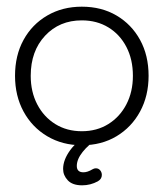

<svg xmlns="http://www.w3.org/2000/svg" viewBox="-20 -425 490 575"><path d="M225 10Q167 10 121.5 -17Q76 -44 50.5 -91Q25 -138 25 -198Q25 -259 50.5 -305.5Q76 -352 121.5 -378.5Q167 -405 225 -405Q284 -405 329 -378.5Q374 -352 399.5 -305.5Q425 -259 425 -198Q425 -138 399.5 -91Q374 -44 329 -17Q284 10 225 10ZM225 -32Q270 -32 304.5 -53.5Q339 -75 358.5 -112.5Q378 -150 378 -198Q378 -247 358.5 -284.5Q339 -322 304.5 -343Q270 -364 225 -364Q158 -364 115 -318Q72 -272 72 -198Q72 -150 91.5 -112.5Q111 -75 145.5 -53.5Q180 -32 225 -32ZM226 130Q197 130 183 115Q169 100 169 81Q169 54 190 25Q211 -4 246 -20L274 -11Q245 8 227.5 30Q210 52 210 72Q210 91 230 91Q242 91 257 82Q262 79 267 79Q275 79 280 85Q285 91 285 99Q285 111 273 118Q251 130 226 130Z"/></svg>

Font: Dongle Light
Style: Regular
Weight: 300
Designer: Yanghee Ryu
Foundry: Yanghee Ryu
Version: Version 2.000